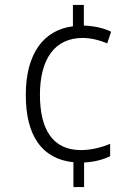

<svg xmlns="http://www.w3.org/2000/svg" viewBox="-20 -744 556 774"><path d="M318 -641V-724H274V-638C155 -623 84 -527 84 -361C84 -197 149 -103 276 -90V10H319V-89C362 -91 396 -101 424 -114V-164C389 -150 350 -139 306 -139C194 -139 141 -220 141 -362C141 -505 200 -591 313 -591C344 -591 380 -583 412 -569L428 -616C398 -631 361 -639 318 -641Z"/></svg>

Font: Noto Sans Telugu SemiCondensed Light
Style: Regular
Weight: 300
Width: 4
Designer: Jelle Bosma - Monotype Design Team
Foundry: Monotype Imaging Inc.
Version: Version 2.005